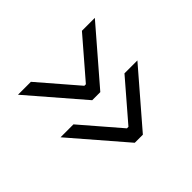

<svg xmlns="http://www.w3.org/2000/svg" viewBox="-99 -650 785 785"><g transform="rotate(45 293.0 -258.0)"><path d="M310.5 -36.1V-110.8L476.6 -253.9V-262.7L310.5 -405.8V-480.5L541 -281.7V-234.9ZM64.5 -36.1V-110.8L230.5 -253.9V-262.7L64.5 -405.8V-480.5L294.9 -281.7V-234.9Z"/></g></svg>

Font: Caskaydia Cove Light
Style: Regular
Weight: 300
Monospace: yes
Designer: Aaron Bell
Foundry: Saja Typeworks
Version: Version 4.300; ttfautohint (v1.8.3)